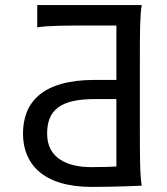

<svg xmlns="http://www.w3.org/2000/svg" viewBox="-20 -733 658 758"><path d="M439.5 -341.8V-75.7C421.4 -74.7 394 -73.2 339.4 -73.2C246.1 -73.2 166 -108.4 166 -205.1C166 -299.8 219.7 -341.8 354 -341.8ZM127 -712.9V-625C166 -631.8 243.2 -632.3 339.4 -632.3H439.5V-417.5H354C144 -417.5 70.8 -326.7 70.8 -205.1C70.8 -86.4 149.9 4.9 341.8 4.9C440.9 4.9 539.6 0 539.6 0C532.2 -39.1 532.2 -125.5 532.2 -222.2V-500.5C532.2 -596.7 532.2 -673.8 539.6 -712.9Z"/></svg>

Font: Andika
Style: Regular
Weight: 400
Designer: Victor Gaultney, Annie Olsen, Julie Remington, Don Collingsworth, Eric Hays
Foundry: SIL International
Version: Version 1.000